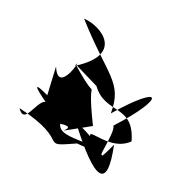

<svg xmlns="http://www.w3.org/2000/svg" viewBox="-77 -902 528 549"><g transform="rotate(15 187.5 -627.5)"><path d="M62 -596C62 -596 -27 -650 84 -558C46 -626 26 -481 -5 -540C167 -484 70 -446 180 -485C252 -471 268 -486 160 -545C254 -394 299 -376 283 -509C222 -400 281 -541 267 -561C395 -678 374 -713 251 -593C260 -689 213 -693 107 -835C162 -827 244 -763 117 -698C136 -740 91 -599 65 -682ZM191 -658C235 -585 309 -636 329 -531C258 -472 138 -588 266 -451C258 -515 124 -476 119 -527C193 -531 58 -478 211 -545C144 -716 228 -586 117 -703Z"/></g></svg>

Font: Asimov Silicon
Style: Regular
Weight: 400
Designer: Google
Version: Version 2.000980; 2014